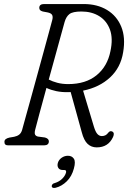

<svg xmlns="http://www.w3.org/2000/svg" viewBox="-20 -720 635 951"><path d="M540 -41.5Q516.5 10 459 10Q432.5 10 414 -7.2Q395.5 -24.5 385 -65L330 -264Q323.5 -263.5 316.5 -263.5Q286 -263 259.2 -268.5Q232.5 -274 210 -284.5Q190.5 -213 174.8 -155.2Q159 -97.5 154 -76.5Q150 -59.5 154.2 -52.5Q158.5 -45.5 168.5 -43.5L202.5 -39Q222 -33.5 222 -20Q222 0 197.5 0H20.5Q1 0 2 -18Q2 -33 26.5 -38.5L50 -42.5Q65 -45.5 75 -53.2Q85 -61 89.5 -76.5Q94.5 -95 106.2 -137.2Q118 -179.5 133.5 -235.5Q149 -291.5 165.5 -351.8Q182 -412 197.2 -467.5Q212.5 -523 223.5 -564Q234.5 -605 239 -621.5Q243 -637.5 238 -646.2Q233 -655 216 -658.5L192 -663Q181.5 -666 178 -670.5Q174.5 -675 174.5 -681.5Q175 -700 198.5 -700H394.5Q461.5 -700 510 -670.8Q558.5 -641.5 580.5 -588Q602.5 -534.5 590 -461.5Q578 -385.5 525.2 -336.5Q472.5 -287.5 391.5 -271L445 -93Q453 -66.5 462.5 -56.2Q472 -46 484.5 -46Q504.5 -46 516 -62.5Q525 -74 536 -68.5Q549 -62 540 -41.5ZM300 -611Q295.5 -594.5 283.2 -550.2Q271 -506 254.8 -446.8Q238.5 -387.5 221.5 -326Q239.5 -316.5 264 -310Q288.5 -303.5 318 -303.5Q404.5 -303.5 458.2 -347.2Q512 -391 527 -466.5Q540.5 -529 524.8 -572.8Q509 -616.5 471.8 -639.8Q434.5 -663 383.5 -663Q340 -663 323.8 -650.2Q307.5 -637.5 300 -611ZM291 122Q275.5 122 269 112Q262.5 102 266.5 87Q271 71.5 285.2 61.5Q299.5 51.5 316.5 51.5Q336 51.5 345.8 66Q355.5 80.5 346 114.5Q336 153 311 177.8Q286 202.5 255.5 210Q238 214 236 202.5Q237 189.5 252 186.5Q274 179.5 288.2 165.2Q302.5 151 307 135Q310 122 298.5 122Z"/></svg>

Font: Fraunces 144pt S100 Light
Style: Italic
Weight: 300
Italic angle: -16°
Version: Version 1.000; ttfautohint (v1.8.3)